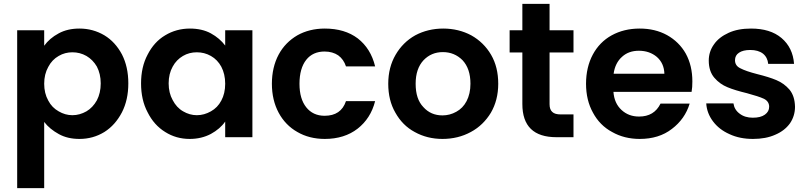

<svg xmlns="http://www.w3.org/2000/svg" viewBox="-20 -711 4186 995"><path d="M209 -474C209 -474 209 -554 209 -554C209 -554 69 -554 69 -554C69 -554 69 264 69 264C69 264 209 264 209 264C209 264 209 -79 209 -79C209 -79 209 -79 209 -79C228 -54 254 -33 285 -16C316 1 351 9 392 9C392 9 392 9 392 9C439 9 482 -3 521 -27C559 -51 589 -85 612 -129C634 -172 645 -222 645 -279C645 -279 645 -279 645 -279C645 -336 634 -386 612 -429C589 -472 559 -505 521 -528C482 -551 439 -563 392 -563C392 -563 392 -563 392 -563C351 -563 315 -555 284 -538C252 -521 227 -499 209 -474ZM502 -279C502 -279 502 -279 502 -279C502 -245 495 -216 482 -191C468 -166 450 -147 428 -134C405 -121 381 -114 355 -114C355 -114 355 -114 355 -114C330 -114 306 -121 284 -134C261 -147 243 -165 230 -190C216 -215 209 -244 209 -277C209 -277 209 -277 209 -277C209 -310 216 -339 230 -364C243 -389 261 -408 284 -421C306 -434 330 -440 355 -440C355 -440 355 -440 355 -440C381 -440 405 -434 428 -421C450 -408 468 -390 482 -366C495 -341 502 -312 502 -279Z M711 -279C711 -279 711 -279 711 -279C711 -222 722 -172 745 -129C767 -85 797 -51 836 -27C874 -3 916 9 963 9C963 9 963 9 963 9C1004 9 1041 0 1073 -17C1104 -34 1129 -55 1147 -81C1147 -81 1147 0 1147 0C1147 0 1288 0 1288 0C1288 0 1288 -554 1288 -554C1288 -554 1147 -554 1147 -554C1147 -554 1147 -475 1147 -475C1147 -475 1147 -475 1147 -475C1128 -500 1104 -521 1073 -538C1042 -555 1005 -563 964 -563C964 -563 964 -563 964 -563C917 -563 874 -551 836 -528C797 -505 767 -471 745 -428C722 -385 711 -335 711 -279ZM1147 -277C1147 -277 1147 -277 1147 -277C1147 -243 1140 -214 1127 -190C1114 -165 1096 -147 1073 -134C1050 -121 1026 -114 1000 -114C1000 -114 1000 -114 1000 -114C975 -114 951 -121 929 -134C906 -147 888 -167 875 -192C861 -217 854 -246 854 -279C854 -279 854 -279 854 -279C854 -312 861 -341 875 -366C888 -390 906 -408 928 -421C950 -434 974 -440 1000 -440C1000 -440 1000 -440 1000 -440C1026 -440 1050 -434 1073 -421C1096 -408 1114 -389 1127 -365C1140 -340 1147 -311 1147 -277Z M1389 -277C1389 -277 1389 -277 1389 -277C1389 -220 1401 -170 1424 -127C1447 -84 1480 -50 1521 -27C1562 -3 1610 9 1663 9C1663 9 1663 9 1663 9C1731 9 1788 -9 1833 -44C1878 -79 1909 -127 1924 -187C1924 -187 1773 -187 1773 -187C1773 -187 1773 -187 1773 -187C1756 -136 1719 -111 1662 -111C1662 -111 1662 -111 1662 -111C1622 -111 1590 -126 1567 -155C1544 -184 1532 -224 1532 -277C1532 -277 1532 -277 1532 -277C1532 -330 1544 -372 1567 -401C1590 -430 1622 -444 1662 -444C1662 -444 1662 -444 1662 -444C1690 -444 1714 -437 1733 -424C1752 -410 1765 -391 1773 -367C1773 -367 1924 -367 1924 -367C1924 -367 1924 -367 1924 -367C1909 -429 1879 -477 1834 -512C1789 -546 1732 -563 1663 -563C1663 -563 1663 -563 1663 -563C1610 -563 1562 -551 1521 -528C1480 -504 1447 -471 1424 -428C1401 -385 1389 -334 1389 -277Z M2273 9C2273 9 2273 9 2273 9C2327 9 2376 -3 2420 -27C2463 -50 2498 -84 2524 -127C2549 -170 2562 -220 2562 -277C2562 -277 2562 -277 2562 -277C2562 -334 2550 -384 2525 -427C2500 -470 2465 -504 2422 -528C2379 -551 2330 -563 2277 -563C2277 -563 2277 -563 2277 -563C2224 -563 2175 -551 2132 -528C2089 -504 2055 -470 2030 -427C2005 -384 1992 -334 1992 -277C1992 -277 1992 -277 1992 -277C1992 -220 2004 -170 2029 -127C2053 -84 2086 -50 2129 -27C2172 -3 2220 9 2273 9ZM2273 -113C2273 -113 2273 -113 2273 -113C2233 -113 2200 -127 2174 -156C2147 -184 2134 -224 2134 -277C2134 -277 2134 -277 2134 -277C2134 -330 2148 -370 2175 -399C2202 -427 2235 -441 2275 -441C2275 -441 2275 -441 2275 -441C2315 -441 2349 -427 2377 -399C2404 -370 2418 -330 2418 -277C2418 -277 2418 -277 2418 -277C2418 -242 2411 -212 2398 -187C2385 -162 2367 -144 2345 -132C2322 -119 2298 -113 2273 -113Z M2952 -439C2952 -439 2952 -554 2952 -554C2952 -554 2828 -554 2828 -554C2828 -554 2828 -691 2828 -691C2828 -691 2687 -691 2687 -691C2687 -691 2687 -554 2687 -554C2687 -554 2621 -554 2621 -554C2621 -554 2621 -439 2621 -439C2621 -439 2687 -439 2687 -439C2687 -439 2687 -172 2687 -172C2687 -172 2687 -172 2687 -172C2687 -57 2746 0 2864 0C2864 0 2952 0 2952 0C2952 0 2952 -118 2952 -118C2952 -118 2887 -118 2887 -118C2887 -118 2887 -118 2887 -118C2866 -118 2851 -122 2842 -131C2833 -139 2828 -152 2828 -171C2828 -171 2828 -439 2828 -439C2828 -439 2952 -439 2952 -439Z M3568 -289C3568 -289 3568 -289 3568 -289C3568 -343 3557 -391 3534 -433C3511 -474 3478 -506 3437 -529C3395 -552 3348 -563 3295 -563C3295 -563 3295 -563 3295 -563C3240 -563 3192 -551 3150 -528C3108 -505 3075 -471 3052 -428C3029 -385 3017 -334 3017 -277C3017 -277 3017 -277 3017 -277C3017 -220 3029 -170 3053 -127C3076 -84 3109 -50 3152 -27C3194 -3 3242 9 3295 9C3295 9 3295 9 3295 9C3361 9 3417 -8 3462 -43C3507 -77 3538 -121 3554 -174C3554 -174 3403 -174 3403 -174C3403 -174 3403 -174 3403 -174C3381 -129 3344 -107 3292 -107C3292 -107 3292 -107 3292 -107C3256 -107 3226 -118 3201 -141C3176 -164 3162 -195 3159 -235C3159 -235 3564 -235 3564 -235C3564 -235 3564 -235 3564 -235C3567 -251 3568 -269 3568 -289ZM3160 -329C3160 -329 3160 -329 3160 -329C3165 -366 3180 -396 3204 -417C3227 -438 3256 -448 3291 -448C3291 -448 3291 -448 3291 -448C3328 -448 3359 -437 3384 -416C3409 -394 3422 -365 3423 -329C3423 -329 3160 -329 3160 -329Z M3882 9C3882 9 3882 9 3882 9C3926 9 3965 2 3998 -13C4031 -27 4056 -47 4074 -72C4091 -97 4100 -126 4100 -158C4100 -158 4100 -158 4100 -158C4099 -195 4090 -224 4071 -247C4052 -269 4029 -285 4003 -296C3977 -307 3944 -317 3904 -327C3904 -327 3904 -327 3904 -327C3865 -337 3836 -347 3817 -357C3798 -366 3789 -380 3789 -399C3789 -399 3789 -399 3789 -399C3789 -416 3796 -429 3810 -438C3823 -447 3843 -452 3868 -452C3868 -452 3868 -452 3868 -452C3895 -452 3917 -446 3934 -433C3950 -420 3959 -402 3961 -380C3961 -380 4095 -380 4095 -380C4095 -380 4095 -380 4095 -380C4091 -436 4069 -481 4030 -514C3991 -547 3938 -563 3872 -563C3872 -563 3872 -563 3872 -563C3827 -563 3789 -556 3756 -541C3723 -526 3697 -506 3680 -481C3662 -456 3653 -428 3653 -397C3653 -397 3653 -397 3653 -397C3653 -360 3663 -330 3682 -308C3701 -286 3723 -270 3750 -259C3776 -248 3810 -238 3851 -228C3851 -228 3851 -228 3851 -228C3891 -217 3920 -208 3939 -199C3957 -190 3966 -176 3966 -158C3966 -158 3966 -158 3966 -158C3966 -141 3959 -128 3944 -117C3929 -106 3908 -101 3881 -101C3881 -101 3881 -101 3881 -101C3854 -101 3831 -108 3813 -122C3794 -136 3784 -154 3781 -175C3781 -175 3640 -175 3640 -175C3640 -175 3640 -175 3640 -175C3642 -141 3654 -110 3675 -82C3696 -54 3724 -32 3760 -16C3796 1 3837 9 3882 9Z"/></svg>

Font: Girnar Poppins
Style: SemiBold
Weight: 500
Designer: Ninad Kale (Devanagari), Jonny Pinhorn (Latin)
Foundry: Indian Type Foundry
Version: ""